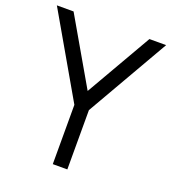

<svg xmlns="http://www.w3.org/2000/svg" viewBox="-132 -819 820 918"><g transform="rotate(20 278.0 -360.0)"><path d="M241.3 0V-301.7L0 -720H85L278.3 -385.7L471 -720H556L315.3 -301.7V0Z"/></g></svg>

Font: Manrope ExtraLight
Style: Regular
Weight: 200
Designer: Mikhail Sharanda
Foundry: Mikhail Sharanda
Version: Version 4.505